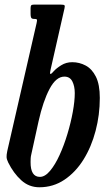

<svg xmlns="http://www.w3.org/2000/svg" viewBox="-20 -800 464 832"><path d="M11.5 -145.5 138.5 -699.5Q141.5 -712 139.8 -715Q138 -718 131.5 -718H128Q117.5 -718 115 -723.5Q112.5 -729 112.5 -739V-763.5Q112.5 -773 115 -776.5Q117.5 -780 126.5 -780H243.5Q256.5 -780 259.2 -777.2Q262 -774.5 259.5 -764L199.5 -499.5Q195.5 -483.5 197.8 -480Q200 -476.5 212.5 -491Q224 -504 245.2 -517.2Q266.5 -530.5 293 -530.5Q324 -530.5 351.2 -516Q378.5 -501.5 395.5 -467.8Q412.5 -434 412.5 -375.5Q412.5 -302 394.2 -232.8Q376 -163.5 341.8 -108.5Q307.5 -53.5 259 -21Q210.5 11.5 150.5 11.5Q105.5 11.5 72 -19Q38.5 -49.5 15.5 -96Q9 -109.5 8.5 -119Q8 -128.5 11.5 -145.5ZM112.5 -98Q112 -33.5 153 -33.5Q175 -33.5 197 -59.8Q219 -86 238.2 -128.2Q257.5 -170.5 272.2 -219.5Q287 -268.5 295.5 -315.2Q304 -362 304 -396.5Q304 -426.5 293.5 -447.2Q283 -468 259 -468Q223 -468 194.8 -414.8Q166.5 -361.5 147 -274L115.5 -130.5Q113.5 -122.5 113 -114.5Q112.5 -106.5 112.5 -98Z"/></svg>

Font: Besley* Condensed Medium
Style: Italic
Weight: 500
Width: 3
Italic angle: -13°
Designer: Owen Earl
Foundry: indestructible type*
Version: Version 3.000; ttfautohint (v1.8.3)